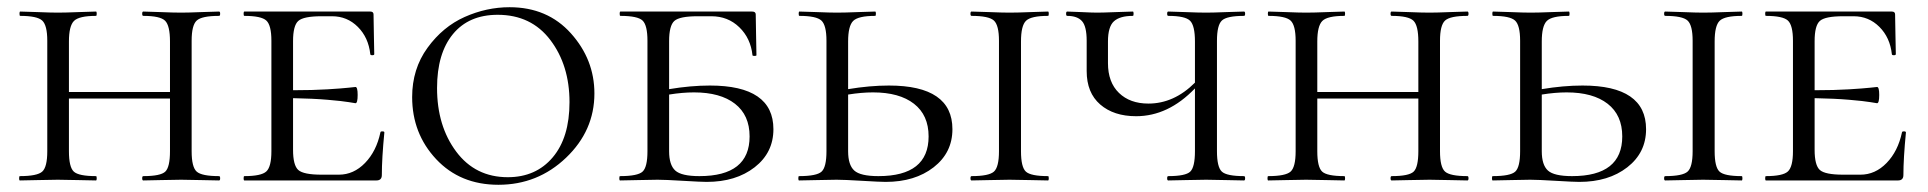

<svg xmlns="http://www.w3.org/2000/svg" viewBox="-20 -500 5342 532"><path d="M587 -12Q590 -12 590 -6Q590 0 587 0Q574 0 538 -1Q502 -2 482 -2Q460 -2 424.5 -1Q389 0 377 0Q374 0 374 -6Q374 -12 377 -12Q425 -12 438 -24.5Q451 -37 451 -81V-227H171V-81Q171 -37 184.5 -24.5Q198 -12 246 -12Q248 -12 248 -6Q248 0 246 0Q233 0 197.5 -1Q162 -2 140 -2Q120 -2 84 -1Q48 0 35 0Q33 0 33 -6Q33 -12 35 -12Q83 -12 97 -24.5Q111 -37 111 -81V-387Q111 -430 97 -443Q83 -456 36 -456Q34 -456 34 -462Q34 -468 36 -468Q49 -468 84.5 -466.5Q120 -465 140 -465Q162 -465 198 -466.5Q234 -468 246 -468Q248 -468 248 -462Q248 -456 246 -456Q199 -456 185 -442Q171 -428 171 -385V-245H451V-385Q451 -429 437.5 -442.5Q424 -456 377 -456Q374 -456 374 -462Q374 -468 377 -468Q389 -468 424.5 -466.5Q460 -465 482 -465Q502 -465 538 -466.5Q574 -468 587 -468Q590 -468 590 -462Q590 -456 587 -456Q539 -456 525 -443Q511 -430 511 -387V-81Q511 -37 525 -24.5Q539 -12 587 -12Z M1034 -133Q1034 -136 1039.5 -136Q1045 -136 1045 -133Q1038 -61 1038 -15Q1038 0 1023 0H657Q655 0 655 -6Q655 -12 657 -12Q704 -12 718 -25Q732 -38 732 -81V-387Q732 -430 718 -443Q704 -456 657 -456Q655 -456 655 -462Q655 -468 657 -468H1006Q1015 -468 1015 -460Q1015 -442 1016 -402Q1017 -362 1017 -350Q1017 -347 1011.5 -347Q1006 -347 1006 -350Q1001 -396 971.5 -425.5Q942 -455 900 -455H871Q821 -455 806.5 -442Q792 -429 792 -386V-250Q847 -250 887.5 -252.5Q928 -255 946 -257Q964 -259 965 -259Q971 -259 971 -237Q971 -214 965 -214Q964 -214 946.5 -217Q929 -220 888 -223.5Q847 -227 792 -228V-85Q792 -42 806.5 -29Q821 -16 871 -16H919Q960 -16 991.5 -48.5Q1023 -81 1034 -133Z M1361 12Q1255 12 1188.5 -59Q1122 -130 1122 -231Q1122 -309 1164.5 -367.5Q1207 -426 1267.5 -453Q1328 -480 1392 -480Q1497 -480 1562 -407.5Q1627 -335 1627 -241Q1627 -138 1548.5 -63Q1470 12 1361 12ZM1387 -9Q1465 -9 1511.5 -64Q1558 -119 1558 -217Q1558 -319 1505 -389Q1452 -459 1359 -459Q1279 -459 1235 -405.5Q1191 -352 1191 -256Q1191 -151 1244 -80Q1297 -9 1387 -9Z M1947 -263Q2123 -263 2123 -142Q2123 -77 2071 -36.5Q2019 4 1938 4Q1922 4 1872.5 1Q1823 -2 1802 -2Q1783 -2 1747 -1Q1711 0 1698 0Q1696 0 1696 -6Q1696 -12 1698 -12Q1747 -12 1760.5 -24.5Q1774 -37 1774 -81V-387Q1774 -430 1760.5 -443Q1747 -456 1699 -456Q1697 -456 1697 -462Q1697 -468 1699 -468H2064Q2074 -468 2074 -460Q2074 -442 2075 -401Q2076 -360 2076 -347Q2076 -345 2070.5 -345Q2065 -345 2065 -347Q2060 -394 2028.5 -424.5Q1997 -455 1951 -455H1913Q1863 -455 1848.5 -442Q1834 -429 1834 -386V-253Q1894 -263 1947 -263ZM1918 -12Q2057 -12 2057 -122Q2057 -181 2016.5 -212.5Q1976 -244 1903 -244Q1871 -244 1834 -238V-81Q1834 -43 1851 -27.5Q1868 -12 1918 -12Z M2443 -263Q2619 -263 2619 -142Q2619 -77 2567 -36.5Q2515 4 2434 4Q2418 4 2368.5 1Q2319 -2 2298 -2Q2279 -2 2243 -1Q2207 0 2194 0Q2192 0 2192 -6Q2192 -12 2194 -12Q2243 -12 2256.5 -24.5Q2270 -37 2270 -81V-387Q2270 -430 2256 -443Q2242 -456 2195 -456Q2193 -456 2193 -462Q2193 -468 2195 -468Q2208 -468 2243.5 -466.5Q2279 -465 2299 -465Q2321 -465 2357 -466.5Q2393 -468 2405 -468Q2407 -468 2407 -462Q2407 -456 2405 -456Q2358 -456 2344 -442Q2330 -428 2330 -385V-253Q2390 -263 2443 -263ZM2884 -12Q2886 -12 2886 -6Q2886 0 2884 0Q2871 0 2835.5 -1Q2800 -2 2777 -2Q2757 -2 2721 -1Q2685 0 2672 0Q2669 0 2669 -6Q2669 -12 2672 -12Q2720 -12 2734 -24.5Q2748 -37 2748 -81V-387Q2748 -430 2734 -443Q2720 -456 2672 -456Q2669 -456 2669 -462Q2669 -468 2672 -468Q2685 -468 2721 -466.5Q2757 -465 2777 -465Q2800 -465 2836 -466.5Q2872 -468 2884 -468Q2886 -468 2886 -462Q2886 -456 2884 -456Q2837 -456 2823 -442.5Q2809 -429 2809 -385V-81Q2809 -37 2822.5 -24.5Q2836 -12 2884 -12ZM2414 -12Q2553 -12 2553 -122Q2553 -181 2512.5 -212.5Q2472 -244 2399 -244Q2367 -244 2330 -238V-81Q2330 -43 2347 -27.5Q2364 -12 2414 -12Z M3427 -12Q3430 -12 3430 -6Q3430 0 3427 0Q3414 0 3378 -1Q3342 -2 3322 -2Q3300 -2 3264.5 -1Q3229 0 3217 0Q3214 0 3214 -6Q3214 -12 3217 -12Q3265 -12 3278 -24.5Q3291 -37 3291 -81V-255Q3217 -178 3128 -178Q3066 -178 3028.5 -210.5Q2991 -243 2991 -303V-387Q2991 -427 2978 -441.5Q2965 -456 2937 -456Q2934 -456 2934 -462Q2934 -468 2937 -468Q2946 -468 2976 -466.5Q3006 -465 3020 -465Q3036 -465 3072.5 -466.5Q3109 -468 3119 -468Q3121 -468 3121 -462Q3121 -456 3119 -456Q3083 -456 3066.5 -441Q3050 -426 3050 -385V-325Q3050 -272 3080.5 -242.5Q3111 -213 3162 -213Q3233 -213 3291 -271V-385Q3291 -429 3277.5 -442.5Q3264 -456 3217 -456Q3214 -456 3214 -462Q3214 -468 3217 -468Q3229 -468 3264.5 -466.5Q3300 -465 3322 -465Q3342 -465 3378 -466.5Q3414 -468 3427 -468Q3430 -468 3430 -462Q3430 -456 3427 -456Q3379 -456 3365.5 -443Q3352 -430 3352 -387V-81Q3352 -37 3365.5 -24.5Q3379 -12 3427 -12Z M4046 -12Q4049 -12 4049 -6Q4049 0 4046 0Q4033 0 3997 -1Q3961 -2 3941 -2Q3919 -2 3883.5 -1Q3848 0 3836 0Q3833 0 3833 -6Q3833 -12 3836 -12Q3884 -12 3897 -24.5Q3910 -37 3910 -81V-227H3630V-81Q3630 -37 3643.5 -24.5Q3657 -12 3705 -12Q3707 -12 3707 -6Q3707 0 3705 0Q3692 0 3656.5 -1Q3621 -2 3599 -2Q3579 -2 3543 -1Q3507 0 3494 0Q3492 0 3492 -6Q3492 -12 3494 -12Q3542 -12 3556 -24.5Q3570 -37 3570 -81V-387Q3570 -430 3556 -443Q3542 -456 3495 -456Q3493 -456 3493 -462Q3493 -468 3495 -468Q3508 -468 3543.5 -466.5Q3579 -465 3599 -465Q3621 -465 3657 -466.5Q3693 -468 3705 -468Q3707 -468 3707 -462Q3707 -456 3705 -456Q3658 -456 3644 -442Q3630 -428 3630 -385V-245H3910V-385Q3910 -429 3896.5 -442.5Q3883 -456 3836 -456Q3833 -456 3833 -462Q3833 -468 3836 -468Q3848 -468 3883.5 -466.5Q3919 -465 3941 -465Q3961 -465 3997 -466.5Q4033 -468 4046 -468Q4049 -468 4049 -462Q4049 -456 4046 -456Q3998 -456 3984 -443Q3970 -430 3970 -387V-81Q3970 -37 3984 -24.5Q3998 -12 4046 -12Z M4365 -263Q4541 -263 4541 -142Q4541 -77 4489 -36.5Q4437 4 4356 4Q4340 4 4290.5 1Q4241 -2 4220 -2Q4201 -2 4165 -1Q4129 0 4116 0Q4114 0 4114 -6Q4114 -12 4116 -12Q4165 -12 4178.5 -24.5Q4192 -37 4192 -81V-387Q4192 -430 4178 -443Q4164 -456 4117 -456Q4115 -456 4115 -462Q4115 -468 4117 -468Q4130 -468 4165.5 -466.5Q4201 -465 4221 -465Q4243 -465 4279 -466.5Q4315 -468 4327 -468Q4329 -468 4329 -462Q4329 -456 4327 -456Q4280 -456 4266 -442Q4252 -428 4252 -385V-253Q4312 -263 4365 -263ZM4806 -12Q4808 -12 4808 -6Q4808 0 4806 0Q4793 0 4757.5 -1Q4722 -2 4699 -2Q4679 -2 4643 -1Q4607 0 4594 0Q4591 0 4591 -6Q4591 -12 4594 -12Q4642 -12 4656 -24.5Q4670 -37 4670 -81V-387Q4670 -430 4656 -443Q4642 -456 4594 -456Q4591 -456 4591 -462Q4591 -468 4594 -468Q4607 -468 4643 -466.5Q4679 -465 4699 -465Q4722 -465 4758 -466.5Q4794 -468 4806 -468Q4808 -468 4808 -462Q4808 -456 4806 -456Q4759 -456 4745 -442.5Q4731 -429 4731 -385V-81Q4731 -37 4744.5 -24.5Q4758 -12 4806 -12ZM4336 -12Q4475 -12 4475 -122Q4475 -181 4434.5 -212.5Q4394 -244 4321 -244Q4289 -244 4252 -238V-81Q4252 -43 4269 -27.5Q4286 -12 4336 -12Z M5250 -133Q5250 -136 5255.5 -136Q5261 -136 5261 -133Q5254 -61 5254 -15Q5254 0 5239 0H4873Q4871 0 4871 -6Q4871 -12 4873 -12Q4920 -12 4934 -25Q4948 -38 4948 -81V-387Q4948 -430 4934 -443Q4920 -456 4873 -456Q4871 -456 4871 -462Q4871 -468 4873 -468H5222Q5231 -468 5231 -460Q5231 -442 5232 -402Q5233 -362 5233 -350Q5233 -347 5227.5 -347Q5222 -347 5222 -350Q5217 -396 5187.5 -425.5Q5158 -455 5116 -455H5087Q5037 -455 5022.5 -442Q5008 -429 5008 -386V-250Q5063 -250 5103.5 -252.5Q5144 -255 5162 -257Q5180 -259 5181 -259Q5187 -259 5187 -237Q5187 -214 5181 -214Q5180 -214 5162.5 -217Q5145 -220 5104 -223.5Q5063 -227 5008 -228V-85Q5008 -42 5022.5 -29Q5037 -16 5087 -16H5135Q5176 -16 5207.5 -48.5Q5239 -81 5250 -133Z"/></svg>

Font: Cormorant SC
Style: Regular
Weight: 400
Designer: Christian Thalmann (Catharsis Fonts)
Version: Version 1.000;PS 002.000;hotconv 1.0.88;makeotf.lib2.5.64775